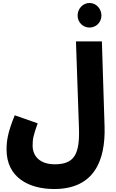

<svg xmlns="http://www.w3.org/2000/svg" viewBox="-20 -1038 780 1289"><path d="M581 -853C626 -853 661 -889 661 -934C661 -979 626 -1018 581 -1018C536 -1018 501 -979 501 -934C501 -889 536 -853 581 -853ZM24 -34C24 154 174 231 344 231C609 231 689 44 682 -189L664 -760H490L510 -182C516 -10 484 65 348 65C253 65 199 15 199 -61C199 -107 205 -132 233 -210L79 -264C31 -147 24 -90 24 -34Z"/></svg>

Font: Noto Sans Arabic SemCond Blk
Style: Regular
Weight: 900
Width: 4
Designer: Monotype Design Team, Nadine Chahine, Nizar Qandah and Khaled Hosny
Foundry: Monotype Imaging Inc.
Version: Version 2.012